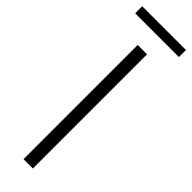

<svg xmlns="http://www.w3.org/2000/svg" viewBox="-297 -866 866 866"><g transform="rotate(45 136.5 -433.0)"><path d="M106.4 0V-728.5H166V0ZM-2.9 -821.3V-866.2H276.4V-821.3Z"/></g></svg>

Font: Gen Shin Gothic Light
Style: Regular
Weight: 200
Designer: [Source Han Sans]
Ryoko NISHIZUKA  (kana & ideographs); Paul D. Hunt (Latin, Greek & Cyrillic); Wenlong ZHANG  (bopomofo
Version: Version 1.002.20150607